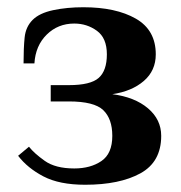

<svg xmlns="http://www.w3.org/2000/svg" viewBox="-20 -500 500 530"><path d="M215 10Q144 10 100 -13Q56 -36 30 -70L60 -95Q74 -77 103.5 -56Q133 -35 185 -35Q230 -35 260 -55.5Q290 -76 290 -125Q290 -172 265 -196Q240 -220 170 -220H120V-265H170Q230 -265 252.5 -285Q275 -305 275 -350Q275 -395 247.5 -415Q220 -435 185 -435Q140 -435 109 -404.5Q78 -374 75 -325H45Q45 -367 48 -396.5Q51 -426 70 -445Q89 -464 127 -472Q165 -480 210 -480Q300 -480 355 -448.5Q410 -417 410 -350Q410 -305 377 -276.5Q344 -248 290 -240Q352 -232 388.5 -201Q425 -170 425 -125Q425 -53 367.5 -21.5Q310 10 215 10Z"/></svg>

Font: El Messiri
Style: Bold
Weight: 700
Designer: Mohamed Gaber
Foundry: Kief Type Foundry
Version: Version 2.020; ttfautohint (v1.8.3)